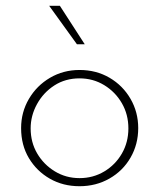

<svg xmlns="http://www.w3.org/2000/svg" viewBox="-20 -637 551 664"><path d="M53 -194Q53 -249 80 -295Q107 -341 153 -368Q199 -395 255 -395Q313 -395 359 -368Q405 -341 431.5 -295Q458 -249 458 -194Q458 -138 431.5 -92Q405 -46 358.5 -19.5Q312 7 255 7Q198 7 152.5 -19Q107 -45 80 -90Q53 -135 53 -194ZM86 -193Q86 -145 108.5 -106.5Q131 -68 169.5 -44.5Q208 -21 255 -21Q302 -21 340.5 -44Q379 -67 401.5 -106Q424 -145 424 -193Q424 -241 401.5 -280Q379 -319 340.5 -342.5Q302 -366 255 -366Q206 -366 168 -341.5Q130 -317 108 -277Q86 -237 86 -193ZM150 -617H187L273 -484H246Z"/></svg>

Font: Josefin Sans Thin ExtraLight
Style: Regular
Weight: 250
Version: Version 2.001